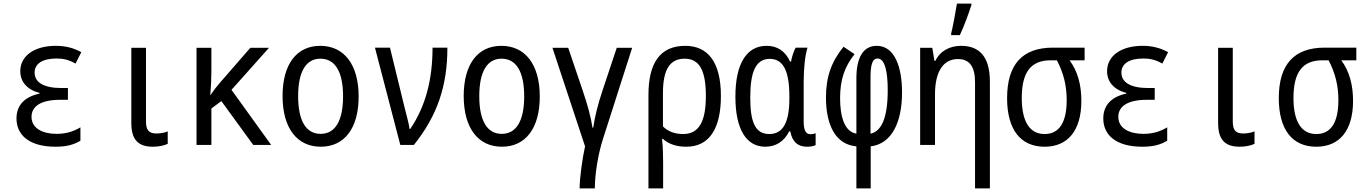

<svg xmlns="http://www.w3.org/2000/svg" viewBox="-20 -800 7540 1060"><path d="M287 10C345 10 385 0 424 -23V-97C389 -76 348 -61 293 -61C214 -61 154 -92 154 -155C154 -212 204 -249 312 -249H355V-314H319C221 -314 171 -346 171 -399C171 -448 214 -477 292 -477C325 -477 357 -472 397 -449L429 -512C384 -536 341 -547 288 -547C170 -547 92 -492 92 -407C92 -349 129 -305 198 -287V-283C120 -267 71 -222 71 -146C71 -56 139 10 287 10Z M824 10C855 10 886 4 906 -6V-75C896 -69 867 -63 844 -63C803 -63 786 -81 786 -129V-536H705V-121C705 -31 741 10 824 10Z M1065 0H1147V-201L1202 -242L1378 0H1477L1258 -304L1465 -536H1362L1194 -343C1173 -319 1159 -300 1142 -275H1141C1145 -325 1147 -363 1147 -410V-536H1065Z M1751 10C1881 10 1960 -91 1960 -267C1960 -446 1878 -547 1748 -547C1618 -547 1540 -446 1540 -270C1540 -91 1621 10 1751 10ZM1750 -61C1670 -61 1626 -132 1626 -269C1626 -406 1670 -476 1749 -476C1829 -476 1874 -406 1874 -268C1874 -132 1830 -61 1750 -61Z M2190 0H2265C2395 -162 2450 -327 2450 -537H2368C2368 -361 2330 -214 2245 -88H2241C2238 -117 2225 -159 2213 -209L2133 -537H2050Z M2751 10C2881 10 2960 -91 2960 -267C2960 -446 2878 -547 2748 -547C2618 -547 2540 -446 2540 -270C2540 -91 2621 10 2751 10ZM2750 -61C2670 -61 2626 -132 2626 -269C2626 -406 2670 -476 2749 -476C2829 -476 2874 -406 2874 -268C2874 -132 2830 -61 2750 -61Z M3180 240H3264C3264 161 3282 52 3308 -30L3470 -536H3385L3307 -302C3280 -222 3264 -154 3255 -95H3251C3242 -155 3224 -221 3196 -303L3117 -536H3030L3210 8C3196 70 3180 182 3180 240Z M3560 -276V240H3641V98C3641 59 3640 13 3635 -33H3640C3670 -6 3712 10 3769 10C3900 10 3960 -96 3960 -270C3960 -456 3889 -547 3763 -547C3622 -547 3560 -449 3560 -276ZM3751 -60C3706 -60 3668 -74 3640 -102V-286C3640 -416 3678 -476 3760 -476C3842 -476 3877 -410 3877 -270C3877 -129 3839 -60 3751 -60Z M4205 10C4264 10 4310 -20 4337 -75H4343C4354 -16 4385 10 4436 10C4456 10 4475 6 4483 1V-64C4474 -61 4463 -59 4455 -59C4429 -59 4417 -80 4417 -129V-349C4417 -427 4425 -494 4438 -537H4373C4362 -518 4352 -487 4347 -460H4342C4315 -518 4272 -547 4212 -547C4104 -547 4040 -452 4040 -266C4040 -85 4101 10 4205 10ZM4227 -60C4148 -60 4122 -129 4122 -261C4122 -407 4154 -475 4230 -475C4305 -475 4338 -407 4338 -267V-256C4338 -126 4304 -60 4227 -60Z M4708 8V240H4787V8C4903 -6 4960 -124 4960 -290C4960 -427 4921 -547 4820 -547C4750 -547 4708 -489 4708 -368V-62C4641 -73 4618 -159 4618 -258C4618 -360 4643 -432 4698 -501L4637 -542C4569 -458 4540 -374 4540 -262C4540 -111 4592 -2 4708 8ZM4786 -62V-368C4786 -435 4793 -477 4825 -477C4866 -477 4881 -402 4881 -302C4881 -146 4845 -74 4786 -62Z M5231 -614V-606H5279C5303 -655 5327 -724 5343 -772V-780H5263C5259 -751 5239 -644 5231 -614ZM5060 0H5142V-279C5142 -404 5187 -474 5269 -474C5334 -474 5363 -430 5363 -346V240H5445V-350C5445 -487 5387 -547 5286 -547C5225 -547 5171 -520 5144 -464H5139L5127 -536H5060Z M5747 10C5875 10 5950 -79 5950 -243C5950 -333 5929 -408 5885 -467H5968V-537H5793C5624 -537 5540 -444 5540 -258C5540 -85 5614 10 5747 10ZM5747 -60C5668 -60 5621 -124 5621 -259C5621 -401 5671 -467 5780 -467H5815C5851 -398 5869 -330 5869 -247C5869 -126 5829 -60 5747 -60Z M6287 10C6345 10 6385 0 6424 -23V-97C6389 -76 6348 -61 6293 -61C6214 -61 6154 -92 6154 -155C6154 -212 6204 -249 6312 -249H6355V-314H6319C6221 -314 6171 -346 6171 -399C6171 -448 6214 -477 6292 -477C6325 -477 6357 -472 6397 -449L6429 -512C6384 -536 6341 -547 6288 -547C6170 -547 6092 -492 6092 -407C6092 -349 6129 -305 6198 -287V-283C6120 -267 6071 -222 6071 -146C6071 -56 6139 10 6287 10Z M6824 10C6855 10 6886 4 6906 -6V-75C6896 -69 6867 -63 6844 -63C6803 -63 6786 -81 6786 -129V-536H6705V-121C6705 -31 6741 10 6824 10Z M7247 10C7375 10 7450 -79 7450 -243C7450 -333 7429 -408 7385 -467H7468V-537H7293C7124 -537 7040 -444 7040 -258C7040 -85 7114 10 7247 10ZM7247 -60C7168 -60 7121 -124 7121 -259C7121 -401 7171 -467 7280 -467H7315C7351 -398 7369 -330 7369 -247C7369 -126 7329 -60 7247 -60Z"/></svg>

Font: Noto Sans Mono ExtraCondensed
Style: Regular
Weight: 400
Width: 2
Designer: Monotype Design Team
Foundry: Monotype Imaging Inc.
Version: Version 2.014